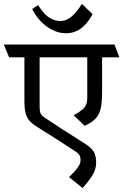

<svg xmlns="http://www.w3.org/2000/svg" viewBox="-45 -807 630 980"><path d="M149.4 -780.8Q180.7 -732.4 207.8 -716.1Q234.9 -699.7 264.6 -699.7Q295.9 -700.2 322.3 -724.1Q348.6 -748 373 -787.1L427.7 -734.4Q400.4 -684.6 366.9 -660.9Q333.5 -637.2 291 -637.2Q258.3 -637.2 225.6 -652.6Q192.9 -668 165.3 -696Q137.7 -724.1 119.1 -761.2ZM1.5 -514.2 -25.4 -579.6H539.1L564.5 -514.2H476.1V-339.4Q476.1 -284.2 468.8 -252.7Q461.4 -221.2 442.6 -201.4Q423.8 -181.6 387.2 -165L331.1 -218.8Q359.9 -234.4 374.3 -246.6Q388.7 -258.8 394.5 -272.7Q400.4 -286.6 400.4 -307.6V-514.2H157.2V-263.2Q157.2 -239.3 162.1 -228.3Q167 -217.3 181.6 -207.5Q248.5 -162.1 391.6 -71.8Q422.4 -52.2 434.1 -31.5Q445.8 -10.7 445.8 23.9Q445.8 52.7 430.9 80.6Q416 108.4 376.5 152.8L307.6 97.2Q331.5 73.2 344 58.3Q356.4 43.5 361.3 32.2Q366.2 21 366.2 8.3Q366.2 -4.4 360.6 -14.4Q355 -24.4 339.8 -34.2Q252.9 -91.8 147.9 -157.2Q119.6 -174.3 105.5 -190.9Q91.3 -207.5 85.4 -230.5Q79.6 -253.4 79.6 -291V-514.2Z"/></svg>

Font: Vesper Libre
Style: Regular
Weight: 400
Designer: Robert Keller & Kimya Gandhi
Foundry: Mota Italic
Version: Version 1.058